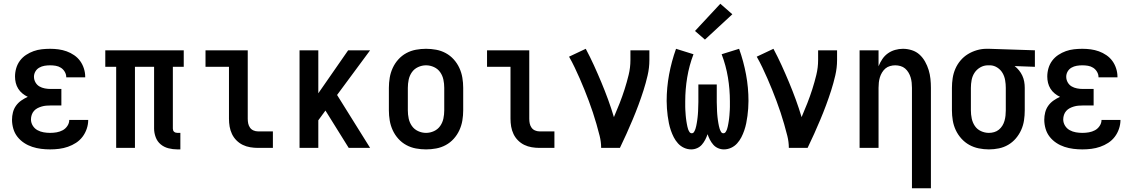

<svg xmlns="http://www.w3.org/2000/svg" viewBox="-20 -788 6040 1023"><path d="M247 8Q223 8 199 5Q175 2 152 -5.5Q129 -13 108.5 -26.5Q88 -40 73 -59Q58 -78 51 -102Q44 -126 44 -150Q44 -170 49 -189.5Q54 -209 65.5 -225Q77 -241 93.5 -252.5Q110 -264 128 -272Q113 -279 99.5 -290Q86 -301 77 -315.5Q68 -330 64 -346.5Q60 -363 60 -380Q60 -403 66.5 -425Q73 -447 86.5 -465Q100 -483 119 -495.5Q138 -508 159 -515.5Q180 -523 202.5 -525.5Q225 -528 247 -528Q270 -528 292 -525Q314 -522 335 -514.5Q356 -507 375 -494Q394 -481 407 -463Q420 -445 427 -423Q434 -401 434 -379Q434 -378 434 -377.5Q434 -377 434 -376H333Q333 -376 333 -376.5Q333 -377 333 -377Q333 -392 325 -405.5Q317 -419 304.5 -427Q292 -435 277 -437.5Q262 -440 247 -440Q232 -440 217 -437.5Q202 -435 189 -427.5Q176 -420 168.5 -407Q161 -394 161 -379Q161 -363 169 -349Q177 -335 190 -327.5Q203 -320 218.5 -317Q234 -314 250 -314H307V-226H250Q238 -226 226 -225Q214 -224 202 -220.5Q190 -217 179.5 -211.5Q169 -206 161 -197Q153 -188 149 -176Q145 -164 145 -152Q145 -134 154.5 -118.5Q164 -103 179.5 -94.5Q195 -86 212.5 -83Q230 -80 247 -80Q265 -80 282 -83Q299 -86 314 -94Q329 -102 339 -117Q349 -132 349 -149Q349 -149 349 -149Q349 -149 349 -149H450Q450 -149 450 -149Q450 -149 450 -149Q450 -125 442 -101.5Q434 -78 419.5 -59Q405 -40 385 -27Q365 -14 342 -6Q319 2 295 5Q271 8 247 8Z M925 8Q901 8 877.5 2Q854 -4 836 -19Q818 -34 809.5 -57Q801 -80 801 -103V-432H699V0H599V-432H541V-520H959V-432H901V-103Q901 -98 902.5 -93.5Q904 -89 907.5 -86Q911 -83 915.5 -81.5Q920 -80 925 -80H941V8Z M1354 0Q1334 0 1313 -3.5Q1292 -7 1273.5 -16Q1255 -25 1240 -40Q1225 -55 1216 -74Q1207 -93 1203.5 -113.5Q1200 -134 1200 -155V-432H1075V-520H1300V-155Q1300 -142 1302.5 -130Q1305 -118 1312 -108Q1319 -98 1330.5 -93Q1342 -88 1354 -88H1434V0Z M1576 0V-520H1676V-291L1835 -520H1952L1776 -282L1952 0H1838L1714 -199L1676 -147V0Z M2250 8Q2223 8 2196 3Q2169 -2 2145 -15Q2121 -28 2102.5 -48.5Q2084 -69 2072.5 -94Q2061 -119 2056.5 -146Q2052 -173 2052 -200V-320Q2052 -347 2056.5 -374Q2061 -401 2072.5 -426Q2084 -451 2102.5 -471.5Q2121 -492 2145 -505Q2169 -518 2196 -523Q2223 -528 2250 -528Q2277 -528 2304 -523Q2331 -518 2355 -505Q2379 -492 2397.5 -471.5Q2416 -451 2427.5 -426Q2439 -401 2443.5 -374Q2448 -347 2448 -320V-200Q2448 -173 2443.5 -146Q2439 -119 2427.5 -94Q2416 -69 2397.5 -48.5Q2379 -28 2355 -15Q2331 -2 2304 3Q2277 8 2250 8ZM2250 -80Q2272 -80 2292.5 -89.5Q2313 -99 2325.5 -117Q2338 -135 2342.5 -156.5Q2347 -178 2347 -200V-320Q2347 -342 2342.5 -363.5Q2338 -385 2325.5 -403Q2313 -421 2292.5 -430.5Q2272 -440 2250 -440Q2228 -440 2207.5 -430.5Q2187 -421 2174.5 -403Q2162 -385 2157.5 -363.5Q2153 -342 2153 -320V-200Q2153 -178 2157.5 -156.5Q2162 -135 2174.5 -117Q2187 -99 2207.5 -89.5Q2228 -80 2250 -80Z M2854 0Q2834 0 2813 -3.5Q2792 -7 2773.5 -16Q2755 -25 2740 -40Q2725 -55 2716 -74Q2707 -93 2703.5 -113.5Q2700 -134 2700 -155V-432H2575V-520H2800V-155Q2800 -142 2802.5 -130Q2805 -118 2812 -108Q2819 -98 2830.5 -93Q2842 -88 2854 -88H2934V0Z M3183 0Q3183 -32 3175 -64Q3167 -96 3158 -127Q3149 -158 3139 -188.5Q3129 -219 3117.5 -249.5Q3106 -280 3094 -310Q3082 -340 3069 -369.5Q3056 -399 3042 -428.5Q3028 -458 3012 -486L3101 -528Q3124 -485 3144.5 -440Q3165 -395 3184 -349.5Q3203 -304 3220 -257.5Q3237 -211 3251 -164Q3267 -201 3281.5 -238Q3296 -275 3308 -312.5Q3320 -350 3329.5 -389Q3339 -428 3339 -468V-520H3440V-468Q3440 -427 3430.5 -386Q3421 -345 3408.5 -306Q3396 -267 3381.5 -228Q3367 -189 3351 -151Q3335 -113 3318 -75Q3301 -37 3283 0Z M3663 8Q3643 8 3624.5 -0.5Q3606 -9 3592.5 -24Q3579 -39 3570 -56.5Q3561 -74 3554.5 -93Q3548 -112 3544 -131.5Q3540 -151 3537.5 -170.5Q3535 -190 3533.5 -210Q3532 -230 3532 -250Q3532 -321 3545 -391Q3558 -461 3582 -528L3675 -499Q3652 -439 3641.5 -375.5Q3631 -312 3631 -248Q3631 -241 3631 -233.5Q3631 -226 3631 -218.5Q3631 -211 3631.5 -203.5Q3632 -196 3632.5 -188.5Q3633 -181 3633.5 -173.5Q3634 -166 3635 -158.5Q3636 -151 3637 -143.5Q3638 -136 3639.5 -128.5Q3641 -121 3642.5 -113.5Q3644 -106 3646.5 -99Q3649 -92 3653.5 -85Q3658 -78 3666 -78Q3674 -78 3678.5 -86Q3683 -94 3685.5 -101.5Q3688 -109 3689.5 -116.5Q3691 -124 3692.5 -132Q3694 -140 3695 -148Q3696 -156 3697 -164Q3698 -172 3698.5 -180Q3699 -188 3699.5 -196Q3700 -204 3700 -212Q3700 -220 3700.5 -228Q3701 -236 3701 -244Q3701 -252 3701 -260V-338H3799V-260Q3799 -252 3799 -244Q3799 -236 3799.5 -228Q3800 -220 3800 -212Q3800 -204 3800.5 -196Q3801 -188 3801.5 -180Q3802 -172 3803 -164Q3804 -156 3805 -148Q3806 -140 3807.5 -132Q3809 -124 3810.5 -116.5Q3812 -109 3814.5 -101.5Q3817 -94 3821.5 -86Q3826 -78 3834 -78Q3842 -78 3846.5 -85Q3851 -92 3853.5 -99Q3856 -106 3857.5 -113.5Q3859 -121 3860.5 -128.5Q3862 -136 3863 -143.5Q3864 -151 3865 -158.5Q3866 -166 3866.5 -173.5Q3867 -181 3867.5 -188.5Q3868 -196 3868.5 -203.5Q3869 -211 3869 -218.5Q3869 -226 3869 -233.5Q3869 -241 3869 -248Q3869 -312 3858.5 -375.5Q3848 -439 3825 -499L3918 -528Q3942 -461 3955 -391Q3968 -321 3968 -250Q3968 -230 3966.5 -210Q3965 -190 3962.5 -170.5Q3960 -151 3956 -131.5Q3952 -112 3945.5 -93Q3939 -74 3930 -56.5Q3921 -39 3907.5 -24Q3894 -9 3875.5 -0.5Q3857 8 3837 8Q3821 8 3806 1.5Q3791 -5 3780.5 -17Q3770 -29 3762.5 -43.5Q3755 -58 3750 -73Q3745 -58 3737.5 -43.5Q3730 -29 3719.5 -17Q3709 -5 3694 1.5Q3679 8 3663 8ZM3736 -577 3683 -623 3818 -768 3882 -712Z M4183 0Q4183 -32 4175 -64Q4167 -96 4158 -127Q4149 -158 4139 -188.5Q4129 -219 4117.5 -249.5Q4106 -280 4094 -310Q4082 -340 4069 -369.5Q4056 -399 4042 -428.5Q4028 -458 4012 -486L4101 -528Q4124 -485 4144.5 -440Q4165 -395 4184 -349.5Q4203 -304 4220 -257.5Q4237 -211 4251 -164Q4267 -201 4281.5 -238Q4296 -275 4308 -312.5Q4320 -350 4329.5 -389Q4339 -428 4339 -468V-520H4440V-468Q4440 -427 4430.5 -386Q4421 -345 4408.5 -306Q4396 -267 4381.5 -228Q4367 -189 4351 -151Q4335 -113 4318 -75Q4301 -37 4283 0Z M4839 215V-320Q4839 -334 4837.5 -348Q4836 -362 4832 -375.5Q4828 -389 4820.5 -401.5Q4813 -414 4802.5 -423Q4792 -432 4778 -436Q4764 -440 4750 -440Q4736 -440 4722 -436Q4708 -432 4697.5 -423Q4687 -414 4679.5 -401.5Q4672 -389 4668 -375.5Q4664 -362 4662.5 -348Q4661 -334 4661 -320V0H4560V-520H4661V-435Q4669 -455 4681 -473Q4693 -491 4710.5 -503.5Q4728 -516 4749 -522Q4770 -528 4791 -528Q4815 -528 4838.5 -520.5Q4862 -513 4879.5 -497Q4897 -481 4909 -459.5Q4921 -438 4928 -415Q4935 -392 4937.5 -368Q4940 -344 4940 -320V215Z M5249 8Q5222 8 5195 2.5Q5168 -3 5144.5 -16Q5121 -29 5102.5 -49.5Q5084 -70 5072.5 -94.5Q5061 -119 5056.5 -146Q5052 -173 5052 -200V-320Q5052 -346 5056 -372Q5060 -398 5070.5 -422Q5081 -446 5098 -466Q5115 -486 5137 -499.5Q5159 -513 5184.5 -520.5Q5210 -528 5236 -528Q5239 -528 5242.5 -528Q5246 -528 5250 -528L5494 -520V-432L5386 -436Q5399 -426 5409.5 -413Q5420 -400 5427 -385Q5434 -370 5437 -353.5Q5440 -337 5440 -320V-200Q5440 -173 5436 -146.5Q5432 -120 5421 -95.5Q5410 -71 5392.5 -50.5Q5375 -30 5352 -16.5Q5329 -3 5302.5 2.5Q5276 8 5249 8ZM5249 -80Q5263 -80 5277 -84Q5291 -88 5302 -97Q5313 -106 5320.5 -118Q5328 -130 5332 -144Q5336 -158 5337.5 -172Q5339 -186 5339 -200V-320Q5339 -340 5335.5 -360.5Q5332 -381 5322 -398.5Q5312 -416 5294.5 -427.5Q5277 -439 5257 -440H5250Q5248 -440 5246.5 -440Q5245 -440 5244 -440Q5222 -440 5203 -429Q5184 -418 5172.5 -400.5Q5161 -383 5157 -362Q5153 -341 5153 -320V-200Q5153 -178 5157.5 -156.5Q5162 -135 5174 -117Q5186 -99 5206.5 -89.5Q5227 -80 5249 -80Z M5747 8Q5723 8 5699 5Q5675 2 5652 -5.5Q5629 -13 5608.5 -26.5Q5588 -40 5573 -59Q5558 -78 5551 -102Q5544 -126 5544 -150Q5544 -170 5549 -189.5Q5554 -209 5565.5 -225Q5577 -241 5593.5 -252.5Q5610 -264 5628 -272Q5613 -279 5599.5 -290Q5586 -301 5577 -315.5Q5568 -330 5564 -346.5Q5560 -363 5560 -380Q5560 -403 5566.5 -425Q5573 -447 5586.5 -465Q5600 -483 5619 -495.5Q5638 -508 5659 -515.5Q5680 -523 5702.5 -525.5Q5725 -528 5747 -528Q5770 -528 5792 -525Q5814 -522 5835 -514.5Q5856 -507 5875 -494Q5894 -481 5907 -463Q5920 -445 5927 -423Q5934 -401 5934 -379Q5934 -378 5934 -377.5Q5934 -377 5934 -376H5833Q5833 -376 5833 -376.5Q5833 -377 5833 -377Q5833 -392 5825 -405.5Q5817 -419 5804.5 -427Q5792 -435 5777 -437.5Q5762 -440 5747 -440Q5732 -440 5717 -437.5Q5702 -435 5689 -427.5Q5676 -420 5668.5 -407Q5661 -394 5661 -379Q5661 -363 5669 -349Q5677 -335 5690 -327.5Q5703 -320 5718.5 -317Q5734 -314 5750 -314H5807V-226H5750Q5738 -226 5726 -225Q5714 -224 5702 -220.5Q5690 -217 5679.5 -211.5Q5669 -206 5661 -197Q5653 -188 5649 -176Q5645 -164 5645 -152Q5645 -134 5654.5 -118.5Q5664 -103 5679.5 -94.5Q5695 -86 5712.5 -83Q5730 -80 5747 -80Q5765 -80 5782 -83Q5799 -86 5814 -94Q5829 -102 5839 -117Q5849 -132 5849 -149Q5849 -149 5849 -149Q5849 -149 5849 -149H5950Q5950 -149 5950 -149Q5950 -149 5950 -149Q5950 -125 5942 -101.5Q5934 -78 5919.5 -59Q5905 -40 5885 -27Q5865 -14 5842 -6Q5819 2 5795 5Q5771 8 5747 8Z"/></svg>

Font: Iosevka SS04 Semibold
Style: Regular
Weight: 600
Monospace: yes
Designer: Belleve Invis
Foundry: Belleve Invis
Version: Version 19.0.0; ttfautohint (v1.8.4)